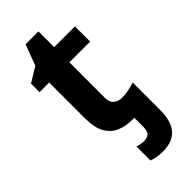

<svg xmlns="http://www.w3.org/2000/svg" viewBox="-284 -712 1001 1001"><g transform="rotate(-45 217.0 -211.0)"><path d="M260 240Q237 240 217 236.5Q197 233 180 227V123Q191 127 203 129.5Q215 132 228 132Q253 132 265.5 119.5Q278 107 278 74V10H265Q216 10 177.5 -6Q139 -22 116.5 -61.5Q94 -101 94 -171V-434H23V-497L105 -547L148 -662H243V-546H396V-434H243V-171Q243 -140 261 -124.5Q279 -109 308 -109Q333 -109 356 -114Q379 -119 402 -126V74Q402 160 366 200Q330 240 260 240Z"/></g></svg>

Font: Noto Sans IKEA
Style: Bold
Weight: 600
Designer: Monotype Design Team
Foundry: Monotype Imaging Inc.
Version: Version 2.001